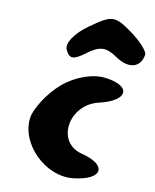

<svg xmlns="http://www.w3.org/2000/svg" viewBox="-85 -881 720 890"><g transform="rotate(10 275.0 -436.0)"><path d="M187 -469C134 -423 83 -345 76 -300C57 -175 191 -42 322 -57C457 -72 468 -144 340 -176C212 -208 240 -391 378 -423C509 -453 515 -525 388 -541C327 -549 246 -520 187 -469ZM270 -762C209 -719 174 -667 188 -638C207 -598 226 -598 282 -640C337 -681 368 -681 420 -645C484 -601 540 -615 550 -679C552 -695 513 -738 464 -773C381 -832 367 -831 270 -762Z"/></g></svg>

Font: Hussar Skorodowane
Style: Ky
Weight: 700
Foundry: Cannot Into Space Fonts
Version: Version 0.892